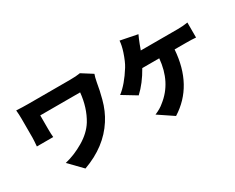

<svg xmlns="http://www.w3.org/2000/svg" viewBox="-117 -1294 2233 1828"><g transform="rotate(-30 1000.0 -379.5)"><path d="M799.8 -746.1 917 -671.9Q906.2 -643.6 896.5 -592.8Q885.7 -535.2 880.4 -507.8Q875 -480.5 859.9 -422.9Q844.7 -365.2 823.2 -315.9Q801.8 -266.6 773.4 -222.7Q647.5 -25.4 392.6 66.4L256.8 -73.2Q363.3 -98.6 465.8 -159.2Q568.4 -219.7 622.1 -305.7Q695.3 -426.8 710.9 -586.9H272.5V-439.5Q272.5 -381.8 276.4 -346.7H96.7Q102.5 -415 102.5 -439.5V-649.4Q102.5 -693.4 97.7 -742.2Q166 -738.3 228.5 -738.3H686.5Q756.8 -738.3 799.8 -746.1Z M1410.2 -643.6H1818.4Q1875 -643.6 1927.7 -652.3V-487.3Q1886.7 -491.2 1818.4 -491.2H1694.3Q1667 -109.4 1389.6 64.5L1226.6 -44.9Q1290 -71.3 1329.1 -105.5Q1502.9 -240.2 1525.4 -491.2H1338.9Q1267.6 -364.3 1179.7 -283.2L1028.3 -375Q1114.3 -440.4 1199.2 -576.2Q1228.5 -623 1257.8 -710.9Q1279.3 -776.4 1282.2 -826.2L1468.8 -789.1Q1451.2 -752 1431.6 -701.2Q1428.7 -692.4 1421.4 -672.9Q1414.1 -653.3 1410.2 -643.6Z"/></g></svg>

Font: Gen Shin Gothic Monospace Heavy
Style: Bold
Weight: 800
Designer: [Source Han Sans]
Ryoko NISHIZUKA  (kana & ideographs); Paul D. Hunt (Latin, Greek & Cyrillic); Wenlong ZHANG  (bopomofo
Version: Version 1.002.20150607